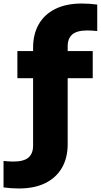

<svg xmlns="http://www.w3.org/2000/svg" viewBox="-80 -838 571 1088"><path d="M27.5 230Q2.5 230 -17.5 228.5Q-37.5 227 -60 224V74Q-44.5 75.5 -31.2 76.5Q-18 77.5 -4.5 77.5Q54.5 77.5 81 55Q107.5 32.5 107.5 -13V-567.5Q107.5 -644.5 139.8 -700.8Q172 -757 233.8 -787.5Q295.5 -818 383 -818Q408.5 -818 428.5 -816.5Q448.5 -815 471 -812V-662Q455 -663.5 442.2 -664.5Q429.5 -665.5 415.5 -665.5Q356.5 -665.5 330 -643Q303.5 -620.5 303.5 -575V-20.5Q303.5 56.5 271 112.8Q238.5 169 177 199.5Q115.5 230 27.5 230ZM18.5 -395V-548.5H445.5V-395Z"/></svg>

Font: Encode Sans SemiExpanded ExtraBold
Style: Regular
Weight: 800
Width: 6
Designer: Multiple Designers
Foundry: Impallari Type
Version: Version 3.002